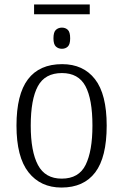

<svg xmlns="http://www.w3.org/2000/svg" viewBox="-20 -832 553 862"><path d="M133 -768V-812H383V-768ZM258 -613Q242 -613 231 -623Q220 -633 220 -660Q220 -688 231 -698Q242 -708 258 -708Q274 -708 284.5 -698Q295 -688 295 -660Q295 -633 284.5 -623Q274 -613 258 -613ZM256 10Q162 10 108 -58.5Q54 -127 54 -268Q54 -408 105.5 -476Q157 -544 259 -544Q354 -544 406.5 -476.5Q459 -409 459 -268Q459 -126 407.5 -58Q356 10 256 10ZM257 -30Q334 -30 364.5 -92Q395 -154 395 -268Q395 -387 363.5 -445.5Q332 -504 258 -504Q182 -504 150 -445Q118 -386 118 -268Q118 -152 150.5 -91Q183 -30 257 -30Z"/></svg>

Font: Noto Serif SemiCondensed Light
Style: Regular
Weight: 300
Width: 4
Designer: Monotype Design Team
Foundry: Monotype Imaging Inc.
Version: Version 2.013